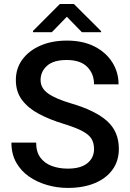

<svg xmlns="http://www.w3.org/2000/svg" viewBox="-20 -922 645 952"><path d="M446.3 -183.1Q446.3 -212.4 433.8 -233.4Q421.4 -254.4 388.4 -272Q355.5 -289.6 293.5 -308.6Q226.1 -329.1 173.1 -357.2Q120.1 -385.3 89.4 -426Q58.6 -466.8 58.6 -524.9Q58.6 -582.5 90.6 -626.5Q122.6 -670.4 179.7 -695.6Q236.8 -720.7 312 -720.7Q391.6 -720.7 448.7 -691.4Q505.9 -662.1 536.9 -612.8Q567.9 -563.5 567.9 -503.9H446.3Q446.3 -556.2 412.6 -590.3Q378.9 -624.5 310.5 -624.5Q245.1 -624.5 213.1 -595.7Q181.2 -566.9 181.2 -524.9Q181.2 -484.9 218.8 -458.3Q256.3 -431.6 334.5 -408.7Q452.6 -374 511 -321.8Q569.3 -269.5 569.3 -184.1Q569.3 -124 537.8 -80.6Q506.3 -37.1 449.5 -13.7Q392.6 9.8 315.9 9.8Q264.6 9.8 215.1 -4.2Q165.5 -18.1 125 -45.9Q84.5 -73.7 60.5 -116Q36.6 -158.2 36.6 -214.8H159.2Q159.2 -168.9 180.2 -140.6Q201.2 -112.3 236.8 -99.1Q272.5 -85.9 315.9 -85.9Q380.4 -85.9 413.3 -112.8Q446.3 -139.6 446.3 -183.1ZM346.2 -902.3 481.4 -767.6V-762.2H386.2L311.5 -838.9L236.8 -762.2H143.6V-768.6L276.9 -902.3Z"/></svg>

Font: Vazirmatn RD UI FD Medium
Style: Regular
Weight: 500
Designer: Saber Rastikerdar
Foundry: Saber Rastikerdar
Version: Version 33.003